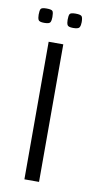

<svg xmlns="http://www.w3.org/2000/svg" viewBox="-72 -612 313 646"><g transform="rotate(10 84.5 -289.5)"><path d="M60 -470H110V0H60ZM133 -530Q116 -530 113 -536.5Q110 -543 110 -554Q110 -568 113 -573.5Q116 -579 133 -579Q151 -579 154.5 -573.5Q158 -568 158 -554Q158 -543 154.5 -536.5Q151 -530 133 -530ZM34 -530Q17 -530 14 -536.5Q11 -543 11 -554Q11 -568 14 -573.5Q17 -579 34 -579Q52 -579 55 -573.5Q58 -568 58 -554Q58 -543 55 -536.5Q52 -530 34 -530Z"/></g></svg>

Font: Smooch Sans Thin
Style: Regular
Weight: 400
Version: Version 1.010